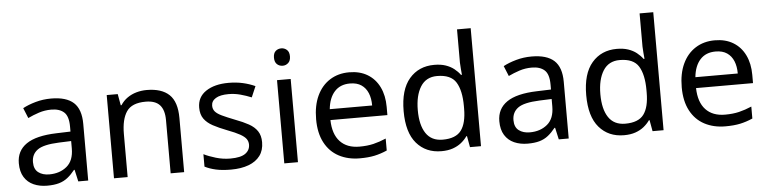

<svg xmlns="http://www.w3.org/2000/svg" viewBox="-46 -991 4927 1232"><g transform="rotate(-5 2417.5 -375.0)"><path d="M288 -545Q386 -545 433 -502Q480 -459 480 -365V0H416L399 -76H395Q372 -47 347.5 -27.5Q323 -8 291.5 1Q260 10 215 10Q167 10 128.5 -7Q90 -24 68 -59.5Q46 -95 46 -149Q46 -229 109 -272.5Q172 -316 303 -320L394 -323V-355Q394 -422 365 -448Q336 -474 283 -474Q241 -474 203 -461.5Q165 -449 132 -433L105 -499Q140 -518 188 -531.5Q236 -545 288 -545ZM314 -259Q214 -255 175.5 -227Q137 -199 137 -148Q137 -103 164.5 -82Q192 -61 235 -61Q303 -61 348 -98.5Q393 -136 393 -214V-262Z M904 -546Q1000 -546 1049 -499.5Q1098 -453 1098 -349V0H1011V-343Q1011 -408 982 -440Q953 -472 891 -472Q802 -472 768 -422Q734 -372 734 -278V0H646V-536H717L730 -463H735Q753 -491 779.5 -509.5Q806 -528 838 -537Q870 -546 904 -546Z M1613 -148Q1613 -96 1587 -61Q1561 -26 1513 -8Q1465 10 1399 10Q1343 10 1302.5 1Q1262 -8 1231 -24V-104Q1263 -88 1308.5 -74.5Q1354 -61 1401 -61Q1468 -61 1498 -82.5Q1528 -104 1528 -140Q1528 -160 1517 -176Q1506 -192 1477.5 -208Q1449 -224 1396 -244Q1344 -264 1307 -284Q1270 -304 1250 -332Q1230 -360 1230 -404Q1230 -472 1285.5 -509Q1341 -546 1431 -546Q1480 -546 1522.5 -536.5Q1565 -527 1602 -510L1572 -440Q1538 -454 1501 -464Q1464 -474 1425 -474Q1371 -474 1342.5 -456.5Q1314 -439 1314 -409Q1314 -387 1327 -371.5Q1340 -356 1370.5 -341.5Q1401 -327 1452 -307Q1503 -288 1539 -268Q1575 -248 1594 -219.5Q1613 -191 1613 -148Z M1831 -536V0H1743V-536ZM1788 -737Q1808 -737 1823.5 -723.5Q1839 -710 1839 -681Q1839 -653 1823.5 -639Q1808 -625 1788 -625Q1766 -625 1751 -639Q1736 -653 1736 -681Q1736 -710 1751 -723.5Q1766 -737 1788 -737Z M2208 -546Q2277 -546 2326.5 -516Q2376 -486 2402.5 -431.5Q2429 -377 2429 -304V-251H2062Q2064 -160 2108.5 -112.5Q2153 -65 2233 -65Q2284 -65 2323.5 -74.5Q2363 -84 2405 -102V-25Q2364 -7 2324 1.5Q2284 10 2229 10Q2153 10 2094.5 -21Q2036 -52 2003.5 -113.5Q1971 -175 1971 -264Q1971 -352 2000.5 -415Q2030 -478 2083.5 -512Q2137 -546 2208 -546ZM2207 -474Q2144 -474 2107.5 -433.5Q2071 -393 2064 -321H2337Q2337 -367 2323 -401Q2309 -435 2280.5 -454.5Q2252 -474 2207 -474Z M2755 10Q2655 10 2595 -59.5Q2535 -129 2535 -267Q2535 -405 2595.5 -475.5Q2656 -546 2756 -546Q2798 -546 2829 -535.5Q2860 -525 2883 -507Q2906 -489 2922 -467H2928Q2927 -480 2924.5 -505.5Q2922 -531 2922 -546V-760H3010V0H2939L2926 -72H2922Q2906 -49 2883 -30.5Q2860 -12 2828.5 -1Q2797 10 2755 10ZM2769 -63Q2854 -63 2888.5 -109.5Q2923 -156 2923 -250V-266Q2923 -366 2890 -419.5Q2857 -473 2768 -473Q2697 -473 2661.5 -416.5Q2626 -360 2626 -265Q2626 -169 2661.5 -116Q2697 -63 2769 -63Z M3383 -545Q3481 -545 3528 -502Q3575 -459 3575 -365V0H3511L3494 -76H3490Q3467 -47 3442.5 -27.5Q3418 -8 3386.5 1Q3355 10 3310 10Q3262 10 3223.5 -7Q3185 -24 3163 -59.5Q3141 -95 3141 -149Q3141 -229 3204 -272.5Q3267 -316 3398 -320L3489 -323V-355Q3489 -422 3460 -448Q3431 -474 3378 -474Q3336 -474 3298 -461.5Q3260 -449 3227 -433L3200 -499Q3235 -518 3283 -531.5Q3331 -545 3383 -545ZM3409 -259Q3309 -255 3270.5 -227Q3232 -199 3232 -148Q3232 -103 3259.5 -82Q3287 -61 3330 -61Q3398 -61 3443 -98.5Q3488 -136 3488 -214V-262Z M3931 10Q3831 10 3771 -59.5Q3711 -129 3711 -267Q3711 -405 3771.5 -475.5Q3832 -546 3932 -546Q3974 -546 4005 -535.5Q4036 -525 4059 -507Q4082 -489 4098 -467H4104Q4103 -480 4100.5 -505.5Q4098 -531 4098 -546V-760H4186V0H4115L4102 -72H4098Q4082 -49 4059 -30.5Q4036 -12 4004.5 -1Q3973 10 3931 10ZM3945 -63Q4030 -63 4064.5 -109.5Q4099 -156 4099 -250V-266Q4099 -366 4066 -419.5Q4033 -473 3944 -473Q3873 -473 3837.5 -416.5Q3802 -360 3802 -265Q3802 -169 3837.5 -116Q3873 -63 3945 -63Z M4563 -546Q4632 -546 4681.5 -516Q4731 -486 4757.5 -431.5Q4784 -377 4784 -304V-251H4417Q4419 -160 4463.5 -112.5Q4508 -65 4588 -65Q4639 -65 4678.5 -74.5Q4718 -84 4760 -102V-25Q4719 -7 4679 1.5Q4639 10 4584 10Q4508 10 4449.5 -21Q4391 -52 4358.5 -113.5Q4326 -175 4326 -264Q4326 -352 4355.5 -415Q4385 -478 4438.5 -512Q4492 -546 4563 -546ZM4562 -474Q4499 -474 4462.5 -433.5Q4426 -393 4419 -321H4692Q4692 -367 4678 -401Q4664 -435 4635.5 -454.5Q4607 -474 4562 -474Z"/></g></svg>

Font: ugurmukhi05
Style: Book
Weight: 400
Designer: Jelle Bosma - Monotype Design Team
Foundry: Monotype Imaging Inc.
Version: Version 2.003